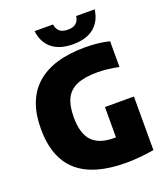

<svg xmlns="http://www.w3.org/2000/svg" viewBox="-169 -1066 1028 1190"><g transform="rotate(-20 345.0 -470.5)"><path d="M641 -360V-6.5Q540.5 10 456 10Q242.5 10 136.5 -83.5Q30.5 -177 30.5 -369Q30.5 -557.5 139.2 -653.8Q248 -750 459 -750Q547.5 -750 619.5 -732.5V-562.5Q542 -578.5 480.5 -578.5Q395.5 -578.5 344.5 -557.2Q293.5 -536 270 -489.8Q246.5 -443.5 246.5 -365.5Q246.5 -258 293.5 -209Q340.5 -160 436 -160H450V-360ZM201 -951H322.5Q327.5 -919 346.2 -904Q365 -889 399 -889Q433 -889 451.8 -904Q470.5 -919 475.5 -951H597Q588 -876 537.8 -834.5Q487.5 -793 399 -793Q310.5 -793 260.2 -834.5Q210 -876 201 -951Z"/></g></svg>

Font: Encode Sans Semi Condensed Black
Style: Regular
Weight: 900
Width: 4
Designer: Multiple Designers
Foundry: Impallari Type
Version: Version 2.000